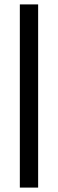

<svg xmlns="http://www.w3.org/2000/svg" viewBox="-20 -590 263 871"><path d="M70 -570H153V261H70Z"/></svg>

Font: Facade Sud
Style: Regular
Weight: 100
Designer: Éléonore Fines
Foundry: Velvetyne Type Foundry
Version: Version 1.001;Glyphs 3.2 (3202)